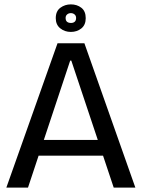

<svg xmlns="http://www.w3.org/2000/svg" viewBox="-20 -858 648 878"><path d="M9 0 243 -660H366L599 0H500L306 -581H301L108 0ZM117 -146V-218H501V-146ZM304 -712Q276 -712 255.5 -728.5Q235 -745 235 -775Q235 -807 256 -822.5Q277 -838 304 -838Q332 -838 352 -822.5Q372 -807 372 -775Q372 -744 352 -728Q332 -712 304 -712ZM305 -753Q315 -753 321.5 -758.5Q328 -764 328 -776Q328 -786 321 -792Q314 -798 304 -798Q294 -798 287 -792Q280 -786 280 -776Q280 -764 286.5 -758.5Q293 -753 305 -753Z"/></svg>

Font: Bricolage Grotesque 96pt ExtraBold 96pt
Style: Regular
Weight: 400
Version: Version 1.001;gftools[0.9.33.dev8+g029e19f]